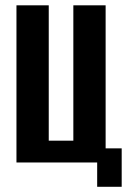

<svg xmlns="http://www.w3.org/2000/svg" viewBox="-20 -611 509 722"><path d="M345.4 91.4V0H41.9V-591H163.3V-82H255.8V-591H377.2V-53.1H437.6V91.4Z"/></svg>

Font: Alumni Sans Thin
Style: Regular
Weight: 100
Designer: Robert E. Leuschke
Foundry: Robert E. Leuschke
Version: Version 1.018